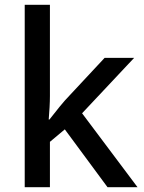

<svg xmlns="http://www.w3.org/2000/svg" viewBox="-20 -780 599 800"><path d="M188 -380Q188 -359 186.5 -332Q185 -305 183 -282H186Q194 -292 205.5 -306.5Q217 -321 229 -336Q241 -351 251 -362L416 -539H539L322 -308L553 0H428L250 -241L188 -189V0H83V-760H188Z"/></svg>

Font: Noto Sans Tangsa Medium
Style: Regular
Weight: 500
Version: Version 1.504